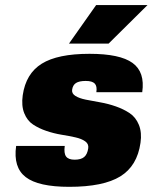

<svg xmlns="http://www.w3.org/2000/svg" viewBox="-20 -720 596 750"><path d="M261.7 -369.1Q259.8 -354.5 274.7 -345.2Q289.6 -335.9 314.9 -330.8Q340.3 -325.7 371.3 -320.3Q402.3 -314.9 432.4 -304.4Q462.4 -293.9 486.3 -278.1Q510.3 -262.2 522.5 -232.4Q534.7 -202.6 528.8 -162.1Q516.1 -71.8 450 -31Q383.8 9.8 250.5 9.8Q129.9 9.8 80.6 -28.1Q31.2 -65.9 43 -149.9H232.9Q229 -121.6 238 -108.9Q247.1 -96.2 271.5 -96.2Q296.4 -96.2 308.8 -106.7Q321.3 -117.2 324.7 -141.1Q327.1 -157.7 312.7 -168Q298.3 -178.2 273.9 -183.6Q249.5 -189 220 -193.8Q190.4 -198.7 161.4 -208.5Q132.3 -218.3 109.4 -233.4Q86.4 -248.5 74.7 -277.8Q63 -307.1 68.8 -348.1Q81.1 -432.6 143.1 -471.2Q205.1 -509.8 329.6 -509.8Q448.7 -509.8 497.8 -474.1Q546.9 -438.5 535.6 -359.9H356.4Q359.9 -383.3 350.1 -393.6Q340.3 -403.8 314.9 -403.8Q289.6 -403.8 276.9 -395.8Q264.2 -387.7 261.7 -369.1ZM249.5 -549.8 355.5 -700.2H556.2L404.3 -549.8Z"/></svg>

Font: Fivo Sans Black
Style: Regular
Weight: 900
Designer: Alexander Slobzheninov
Foundry: Alexander Slobzheninov
Version: 1.0